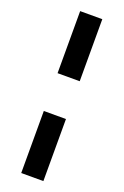

<svg xmlns="http://www.w3.org/2000/svg" viewBox="-162 -799 608 945"><g transform="rotate(20 142.0 -326.0)"><path d="M200 -227V98H84V-227ZM84 -425V-750H200V-425Z"/></g></svg>

Font: Unbounded Variable
Style: Regular
Weight: 400
Designer: Luke Prowse, Jean-Baptiste Morizot, Fátima Lázaro, Florian Runge
Foundry: NaN
Version: Version 1.600;FEAKit 1.0